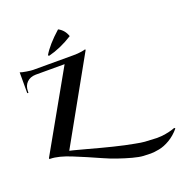

<svg xmlns="http://www.w3.org/2000/svg" viewBox="-193 -1104 1442 1506"><g transform="rotate(-20 528.0 -351.0)"><path d="M320 -762 313 -769Q356 -843 457 -933Q506 -908 525 -852Q422 -787 320 -762ZM226 44Q122 1 52 0H45V-9L412 -659H170Q124 -658 96.5 -630.5Q69 -603 69 -557V-545H59V-719Q74 -713 111.5 -707Q149 -701 164.5 -701Q180 -701 180 -701H499Q541 -701 570 -706Q599 -711 604 -714V-705L214 -8L244 -1Q279 8 351.5 27.5Q424 47 455.5 55.5Q487 64 547.5 79Q608 94 637.5 100Q667 106 717.5 116Q768 126 796 128Q874 133 895.5 133Q917 133 938 131Q1004 123 1049 105L1056 112Q1017 159 969.5 187Q922 215 879 223Q836 231 809 231Q782 231 747.5 229Q713 227 659 212.5Q605 198 547 178Q489 158 436 134Q383 110 328 86.5Q273 63 226 44Z"/></g></svg>

Font: Cinzel Decorative
Style: Bold
Weight: 700
Version: Version 1.002;PS 001.002;hotconv 1.0.56;makeotf.lib2.0.21325